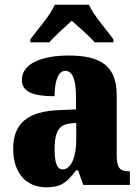

<svg xmlns="http://www.w3.org/2000/svg" viewBox="-20 -786 594 816"><path d="M109 -619V-606H190C209 -630 257 -672 285 -698C312 -674 368 -625 382 -606H462V-619C435 -657 377 -721 358 -766H213C194 -721 137 -657 109 -619ZM176 10C239 10 263 -9 303 -62H312L334 0H532V-58H528C488 -58 476 -74 476 -128V-381C476 -506 408 -550 272 -550C164 -550 73 -519 73 -446C73 -397 118 -377 212 -377C212 -447 230 -485 257 -485C288 -485 303 -449 303 -374V-321L231 -318C101 -313 36 -264 36 -154C36 -42 99 10 176 10ZM246 -66C222 -66 212 -96 212 -151C212 -221 228 -256 277 -261L304 -264V-191C304 -116 281 -66 246 -66Z"/></svg>

Font: Noto Serif Myanmar Condensed Black
Style: Regular
Weight: 900
Width: 3
Designer: Ben Mitchell and the Monotype Design Team
Foundry: Monotype Imaging Inc.
Version: Version 2.106